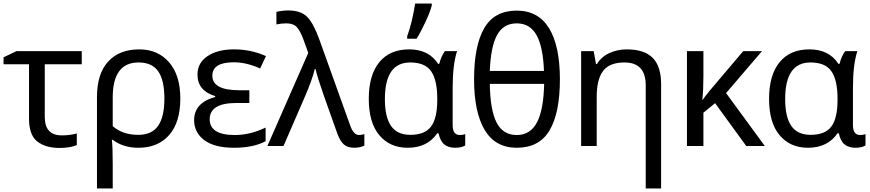

<svg xmlns="http://www.w3.org/2000/svg" viewBox="-20 -825 4916 1085"><path d="M442 -536V-462H233V-164Q233 -60 329 -60Q376 -60 414 -71V-5Q376 11 316 11Q237 11 190.5 -25.5Q144 -62 144 -155V-462H0V-501L73 -536Z M999 -268Q999 -134 936 -62Q873 10 762 10Q676 10 617 -35H612Q617 2 617 98V240H528V-275Q528 -409 591.5 -477.5Q655 -546 767 -546Q872 -546 935.5 -473Q999 -400 999 -268ZM763 -472Q617 -472 617 -274V-112Q673 -63 761 -63Q838 -63 873.5 -114Q909 -165 909 -268Q909 -372 874 -422Q839 -472 763 -472Z M1389 -315V-243H1316Q1165 -243 1165 -151Q1165 -62 1307 -62Q1393 -62 1481 -104V-27Q1412 10 1302 10Q1192 10 1134.5 -33Q1077 -76 1077 -146Q1077 -244 1196 -277V-282Q1096 -312 1096 -404Q1096 -470 1153 -508Q1210 -546 1302 -546Q1399 -546 1483 -508L1450 -438Q1373 -473 1301 -473Q1180 -473 1180 -397Q1180 -315 1333 -315Z M1491 0 1722 -526 1695 -601Q1677 -650 1657.5 -671.5Q1638 -693 1598 -693Q1570 -693 1542 -687V-758Q1578 -766 1608 -766Q1681 -766 1717 -728.5Q1753 -691 1786 -598L1959 -116Q1978 -62 2009 -62Q2021 -62 2039 -67V-2Q2013 10 1982 10Q1945 10 1923.5 -8.5Q1902 -27 1886 -71L1813 -276Q1772 -393 1763 -435H1759Q1744 -374 1704 -281L1582 0Z M2281 -606V-620Q2310 -700 2326 -805H2420V-794Q2412 -761 2386 -704.5Q2360 -648 2334 -606ZM2284 10Q2183 10 2123.5 -61Q2064 -132 2064 -266Q2064 -401 2123.5 -473.5Q2183 -546 2292 -546Q2403 -546 2456 -464H2462Q2474 -509 2494 -536H2563Q2538 -461 2538 -326V-118Q2538 -62 2579 -62Q2594 -62 2609 -67V-3Q2587 10 2553 10Q2514 10 2491 -8.5Q2468 -27 2458 -72H2451Q2395 10 2284 10ZM2299 -63Q2381 -63 2416 -110Q2451 -157 2451 -261V-267Q2451 -372 2416.5 -422Q2382 -472 2298 -472Q2155 -472 2155 -265Q2155 -163 2190 -113Q2225 -63 2299 -63Z M3144 -377Q3144 -188 3086 -89Q3028 10 2900 10Q2779 10 2719 -90.5Q2659 -191 2659 -377Q2659 -567 2716.5 -666Q2774 -765 2900 -765Q3022 -765 3083 -665Q3144 -565 3144 -377ZM2748 -424H3054Q3049 -560 3012 -626.5Q2975 -693 2900 -693Q2825 -693 2789 -627Q2753 -561 2748 -424ZM2900 -62Q2977 -62 3014.5 -133.5Q3052 -205 3055 -351H2748Q2750 -204 2786 -133Q2822 -62 2900 -62Z M3522 -546Q3620 -546 3668 -498.5Q3716 -451 3716 -349V240H3629V-343Q3629 -472 3509 -472Q3424 -472 3388 -424Q3352 -376 3352 -278V0H3264V-536H3335L3348 -463H3353Q3378 -504 3423.5 -525Q3469 -546 3522 -546Z M4286 -536 4083 -299 4302 0H4197L4021 -242L3955 -188V0H3862V-536H3955V-397Q3955 -315 3949 -261H3951Q3964 -280 3990 -312L4180 -536Z M4546 10Q4445 10 4385.5 -61Q4326 -132 4326 -266Q4326 -401 4385.5 -473.5Q4445 -546 4554 -546Q4665 -546 4718 -464H4724Q4736 -509 4756 -536H4825Q4800 -461 4800 -326V-118Q4800 -62 4841 -62Q4856 -62 4871 -67V-3Q4849 10 4815 10Q4776 10 4753 -8.5Q4730 -27 4720 -72H4713Q4657 10 4546 10ZM4561 -63Q4643 -63 4678 -110Q4713 -157 4713 -261V-267Q4713 -372 4678.5 -422Q4644 -472 4560 -472Q4417 -472 4417 -265Q4417 -163 4452 -113Q4487 -63 4561 -63Z"/></svg>

Font: Advent Sans Logo
Style: Regular
Weight: 400
Designer: Types & Symbols
Foundry: Types & Symbols
Version: Version 1.002